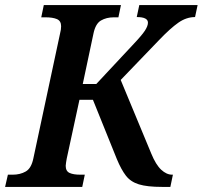

<svg xmlns="http://www.w3.org/2000/svg" viewBox="-51 -734 796 754"><path d="M-31 0 -20 -48H-1Q28 -48 50 -60.5Q72 -73 80 -112L185 -603Q187 -610 188 -617.5Q189 -625 189 -631Q189 -652 172.5 -659Q156 -666 128 -666H111L121 -714H424L414 -666H396Q367 -666 345.5 -653.5Q324 -641 316 -602L274 -404H327L468 -555Q506 -595 518 -613.5Q530 -632 530 -645Q530 -667 486 -667L496 -714H725L715 -667Q681 -667 649.5 -645Q618 -623 574 -577L423 -420L543 -131Q561 -87 582 -67.5Q603 -48 625 -48H628L618 0H585Q527 0 494.5 -10Q462 -20 443.5 -44Q425 -68 408 -109L314 -342H261L211 -111Q210 -104 208.5 -96Q207 -88 207 -83Q207 -62 222 -55Q237 -48 264 -48H282L272 0Z"/></svg>

Font: Noto Serif SemiCondensed SemiBold
Style: Italic
Weight: 600
Width: 4
Italic angle: -12°
Designer: Monotype Design Team
Foundry: Monotype Imaging Inc.
Version: Version 2.014; ttfautohint (v1.8.4.7-5d5b)